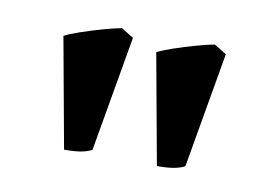

<svg xmlns="http://www.w3.org/2000/svg" viewBox="-41 -644 499 354"><g transform="rotate(10 208.5 -466.5)"><path d="M336.4 -585.9 359.4 -571.8 321.8 -355.5Q313.5 -351.1 301.8 -348.9Q290 -346.7 270 -346.7L232.4 -553.2Q242.7 -558.6 262 -565.2Q281.2 -571.8 302 -577.6Q322.8 -583.5 336.4 -585.9ZM162.6 -585.9 185.5 -571.8 147.9 -355.5Q139.6 -351.1 127.9 -348.9Q116.2 -346.7 96.2 -346.7L58.6 -553.2Q68.8 -558.6 88.1 -565.2Q107.4 -571.8 128.2 -577.6Q148.9 -583.5 162.6 -585.9Z"/></g></svg>

Font: Namdhinggo ExtraBold
Style: Regular
Weight: 800
Designer: Victor Gaultney
Foundry: SIL International
Version: Version 3.001